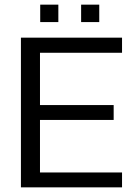

<svg xmlns="http://www.w3.org/2000/svg" viewBox="-20 -806 595 826"><path d="M153 -711V-786H231V-711ZM329 -711V-786H407V-711ZM70 0V-644H505V-579H152V-354H469V-290H152V-64H505V0Z"/></svg>

Font: Kanit Light
Style: Regular
Weight: 300
Designer: Katatrad Team
Foundry: CadsonDemak
Version: Version 2.000; ttfautohint (v1.8.3)